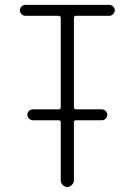

<svg xmlns="http://www.w3.org/2000/svg" viewBox="-20 -750 540 770"><path d="M82 -686.5Q73.2 -686.5 66.4 -693.4Q59.6 -700.2 59.6 -709Q59.6 -717.8 66.4 -724.1Q73.2 -730.5 82 -730.5H418Q426.8 -730.5 433.6 -724.1Q440.4 -717.8 440.4 -709Q440.4 -700.2 433.6 -693.4Q426.8 -686.5 418 -686.5H284.2Q276.4 -686.5 276.4 -677.7V-320.3Q276.4 -312.5 284.2 -311.5H387.7Q396.5 -311.5 403.3 -305.2Q410.2 -298.8 410.2 -290Q410.2 -281.2 403.8 -274.4Q397.5 -267.6 387.7 -267.6H284.2Q276.4 -267.6 276.4 -259.8V-26.4Q276.4 -16.6 268.1 -8.3Q259.8 0 250 0Q240.2 0 231.9 -7.8Q223.6 -15.6 223.6 -26.4V-259.8Q223.6 -267.6 214.8 -267.6H112.3Q103.5 -267.6 96.7 -274.4Q89.8 -281.2 89.8 -290Q89.8 -298.8 96.2 -305.2Q102.5 -311.5 112.3 -311.5H214.8Q223.6 -311.5 223.6 -320.3V-677.7Q223.6 -686.5 214.8 -686.5Z"/></svg>

Font: Rounded-X Mgen+ 1mn light
Style: Regular
Weight: 200
Designer: [Source Han Sans]
Ryoko NISHIZUKA  (kana & ideographs); Paul D. Hunt (Latin, Greek & Cyrillic); Wenlong ZHANG  (bopomofo
Version: Version 1.059.20150602